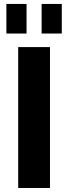

<svg xmlns="http://www.w3.org/2000/svg" viewBox="-20 -934 339 954"><path d="M228.3 -700V0H70.4V-700ZM111.9 -914.4V-767.4H11.7V-914.4ZM287 -914.4V-767.4H186.8V-914.4Z"/></svg>

Font: Pathway Extreme 8pt Thin
Style: Regular
Weight: 100
Version: Version 1.001;gftools[0.9.26]